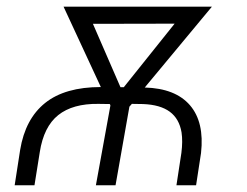

<svg xmlns="http://www.w3.org/2000/svg" viewBox="-20 -548 730 568"><path d="M23.4 0 39.6 -104.5Q54.7 -196.3 113.5 -243.4Q172.4 -290.5 278.3 -290.5L168 -528.3H606.9L408.2 -289.1Q499 -286.6 542 -236.6Q585 -186.5 574.7 -95.2L560.1 0H502L516.6 -95.7Q521 -129.9 517.1 -156.2Q510.3 -196.8 482.2 -217.5Q454.1 -238.3 402.8 -240.2L370.1 -240.7L362.8 -232.4L321.8 0H263.7L306.6 -235.8L305.2 -240.2L271 -240.7Q195.3 -241.7 152.3 -207.5Q109.4 -173.3 97.7 -98.1L82 0ZM336.4 -290H346.2L496.6 -478L254.9 -477.5Z"/></svg>

Font: RobotoInd Light
Style: Italic
Weight: 300
Italic angle: -12°
Designer: Google
Version: Version 2.001151; 2014